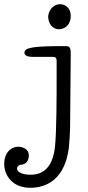

<svg xmlns="http://www.w3.org/2000/svg" viewBox="-133 -659 416 912"><path d="M4 79C4 51 -22 38 -47 38C-80 38 -113 66 -113 120C-113 172 -76 233 11 233C93 233 175 188 194 44C197 18 200 -34 200 -61C200 -90 203 -372 203 -402C203 -427 201 -440 180 -440C34 -440 -17 -435 -17 -409C-17 -397 -5 -389 21 -389H111C128 -389 136 -389 136 -368V-278C136 -221 136 -30 128 40C118 125 81 171 13 171C-39 171 -52 152 -52 143C-52 133 -46 125 -36 124C-9 122 4 105 4 79ZM96 -580C96 -546 118 -520 146 -520C170 -520 203 -536 203 -584C203 -618 180 -639 153 -639C113 -639 96 -600 96 -580Z"/></svg>

Font: Life Savers
Style: Bold
Weight: 700
Designer: Pablo Impallari, Rodrigo Fuenzalida, Brenda Gallo
Foundry: Pablo Impallari, Rodrigo Fuenzalida, Brenda Gallo
Version: Version 3.000